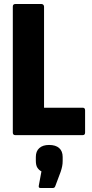

<svg xmlns="http://www.w3.org/2000/svg" viewBox="-20 -675 458 959"><path d="M57 0Q44 0 44 -13V-642Q44 -655 57 -655H187Q193 -655 196.5 -651Q200 -647 200 -642V-137H393Q405 -137 405 -124V-13Q405 0 393 0ZM182 264Q171 264 174 251L187 181Q175 175 167 163Q159 151 159 128V109Q159 80 176.5 64.5Q194 49 225 49Q258 49 275.5 64.5Q293 80 293 109V129Q293 143 290.5 155.5Q288 168 283 183L256 255Q253 264 244 264Z"/></svg>

Font: Sofia Sans Condensed Black
Style: Regular
Weight: 900
Designer: Botio Nikoltchev, Ani Petrova
Foundry: lettersoup
Version: Version 4.101